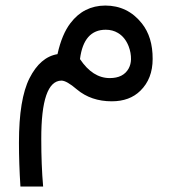

<svg xmlns="http://www.w3.org/2000/svg" viewBox="-20 -367 629 702"><path d="M204.6 -72.3Q130.4 -71.3 130.9 141.6Q130.9 236.8 137.7 314.9H54.7Q49.3 231 49.3 154.3Q49.3 -4.9 87.9 -81.1Q127 -158.2 189.5 -168.9H189.9L190.4 -169.9Q206.5 -242.2 237.8 -282.7Q286.1 -346.2 364.7 -346.7Q446.8 -346.7 498.5 -281.7Q538.6 -231.4 538.1 -151.4Q538.1 -79.1 493.2 -35.2Q454.1 3.4 388.7 3.4Q313 3.4 261.2 -40Q223.6 -72.3 204.6 -72.3ZM381.3 -81.5Q430.7 -81.5 450.2 -116.2Q458.5 -131.3 459 -149.9Q459.5 -173.8 450.2 -198.2Q437 -231.4 411.1 -246.6Q391.6 -258.3 366.7 -258.3Q286.1 -258.3 272.5 -151.4H272L272.5 -150.9Q318.8 -81.5 381.3 -81.5Z"/></svg>

Font: Nahid FD
Style: FD
Weight: 400
Foundry: DejaVu fonts team - Redesigned by Saber Rastikerdar
Version: Version 0.3.0